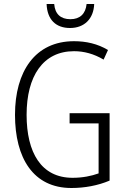

<svg xmlns="http://www.w3.org/2000/svg" viewBox="-20 -930 630 960"><path d="M451 -910H413C408 -861 380 -834 332 -834C283 -834 255 -860 251 -910H213C216 -831 260 -790 330 -790C402 -790 448 -836 451 -910ZM328 -364V-313H473V-63C437 -50 393 -41 343 -41C186 -41 113 -167 113 -356C113 -549 195 -674 350 -674C400 -674 449 -661 498 -632L520 -680C468 -711 411 -724 350 -724C156 -724 55 -573 55 -356C55 -140 146 10 337 10C403 10 469 -2 528 -27V-364Z"/></svg>

Font: Noto Sans Arabic Cond Light
Style: Regular
Weight: 300
Width: 3
Designer: Monotype Design Team, Nadine Chahine, Nizar Qandah and Khaled Hosny
Foundry: Monotype Imaging Inc.
Version: Version 2.012